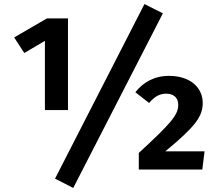

<svg xmlns="http://www.w3.org/2000/svg" viewBox="-20 -838 1077 949"><path d="M694 -818 252 45 342 91 785 -772ZM316 -747H212L50 -653L100 -576L202 -636V-294H316ZM815 -463C743 -463 687 -431 649 -382L717 -329C744 -361 769 -375 802 -375C838 -375 861 -355 861 -320C861 -269 824 -228 666 -82V0H980L991 -90H797C945 -212 982 -262 982 -329C982 -402 924 -463 815 -463Z"/></svg>

Font: Glow Sans SC Normal
Style: Bold
Weight: 700
Designer: Ryoko NISHIZUKA (kana, bopomofo & ideographs); Paul D. Hunt (Latin, Greek & Cyrillic); Sandoll Communications, Soo-young
Version: Version 0.93